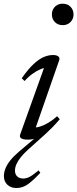

<svg xmlns="http://www.w3.org/2000/svg" viewBox="-74 -726 407 1012"><path d="M199.5 -650Q199.5 -666 206.8 -678.8Q214 -691.5 226.8 -699Q239.5 -706.5 256.5 -706.5Q282 -706.5 297.8 -690.2Q313.5 -674 313.5 -650Q313.5 -634 306.2 -621.2Q299 -608.5 286.2 -601Q273.5 -593.5 256.5 -593.5Q231 -593.5 215.2 -609.8Q199.5 -626 199.5 -650ZM165.5 -19.5 73.5 63Q51 83.5 35.8 102.5Q20.5 121.5 12.8 139Q5 156.5 5 173Q5 193 16.8 204Q28.5 215 48.5 215Q64 215 80.8 206.8Q97.5 198.5 129.5 172L138.5 185Q98.5 227.5 71.5 246.2Q44.5 265 12.5 265Q-16.5 265 -35 247.8Q-53.5 230.5 -53.5 201.5Q-53.5 183.5 -45.8 163.2Q-38 143 -20.5 120.5Q-3 98 27 72.5L125 -10.5V-1Q111.5 5 99 7.5Q86.5 10 75 10Q47.5 10 37.5 3Q27.5 -4 32.5 -17.5L162.5 -380.5L177 -369.5Q161 -370 140.2 -361.5Q119.5 -353 97.5 -337.2Q75.5 -321.5 55.5 -299L40.5 -313.5Q75 -362.5 103.8 -389Q132.5 -415.5 157.5 -425.8Q182.5 -436 205 -436Q224 -436 233.2 -428.8Q242.5 -421.5 238 -408.5L108 -35.5L99.5 -54.5Q116 -52.5 137.2 -59Q158.5 -65.5 181.8 -79.5Q205 -93.5 227 -113.5L241 -97.5Q220 -73 200.5 -53.2Q181 -33.5 165.5 -19.5Z"/></svg>

Font: Newsreader Text
Style: Italic
Weight: 400
Italic angle: -17°
Designer: Hugues Gentile
Foundry: Production Type
Version: Version 1.001